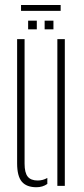

<svg xmlns="http://www.w3.org/2000/svg" viewBox="-20 -760 344 785"><path d="M50 -92V-600H80.5V-91Q80.5 -54 93.2 -38Q106 -22 134 -22Q155.5 -22 173.5 -32.5V-8Q154.5 5.5 129 5.5Q88.5 5.5 69.2 -17.2Q50 -40 50 -92ZM214.5 0V-600H245V0ZM162.5 -640V-675.5H198.5V-640ZM95 -640V-675.5H130.5V-640ZM66 -739.5H228V-715.5H66Z"/></svg>

Font: Big Shoulders Stencil Display ExtraLight
Style: Regular
Weight: 250
Designer: Patric King
Foundry: XO Type Co
Version: Version 2.001